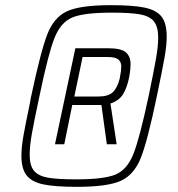

<svg xmlns="http://www.w3.org/2000/svg" viewBox="-20 -716 691 744"><path d="M63 -113Q63 -146 71 -191Q79 -236 97 -322Q99 -338 101 -344Q138 -518 163.5 -583.5Q189 -649 240 -672.5Q291 -696 410 -696Q495 -696 540.5 -686.5Q586 -677 606 -651.5Q626 -626 626 -574Q626 -540 617.5 -492.5Q609 -445 588 -344Q552 -171 526 -105Q500 -39 448.5 -15.5Q397 8 278 8Q193 8 148 -1.5Q103 -11 83 -36.5Q63 -62 63 -113ZM556 -344Q575 -435 584 -486Q593 -537 593 -570Q593 -613 576 -633.5Q559 -654 522 -660.5Q485 -667 413 -667Q304 -667 259.5 -648Q215 -629 191 -568.5Q167 -508 133 -344Q112 -246 103.5 -198Q95 -150 95 -117Q95 -74 112 -54Q129 -34 166 -27.5Q203 -21 275 -21Q384 -21 428.5 -40Q473 -59 497 -119.5Q521 -180 556 -344ZM272 -529H400Q450 -529 468 -513Q486 -497 486 -467Q486 -447 481 -419Q473 -378 457.5 -352Q442 -326 408 -315L432 -157H394L373 -309H260L229 -157H193ZM444 -412Q450 -444 450 -458Q450 -476 438.5 -485.5Q427 -495 399 -495H300L268 -342H361Q400 -342 417.5 -359Q435 -376 444 -412Z"/></svg>

Font: Saira Semi Condensed ExtraLight
Style: Italic
Weight: 200
Width: 4
Italic angle: -12°
Designer: Hector Gatti with collaboration of the Omnibus-Type team
Foundry: Omnibus-Type
Version: Version 1.001; ttfautohint (v1.8)